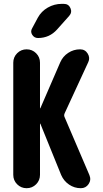

<svg xmlns="http://www.w3.org/2000/svg" viewBox="-20 -990 540 1010"><path d="M304.7 -969.7H315.4Q340.8 -969.7 350.6 -947.3Q360.4 -924.8 343.8 -906.2L280.3 -835Q240.2 -790 179.7 -790Q160.2 -790 149.4 -807.1Q138.7 -824.2 149.4 -841.8L178.7 -896.5Q197.3 -930.7 231.4 -950.2Q265.6 -969.7 304.7 -969.7ZM319.3 -375 450.2 -69.3Q460.9 -43.9 446.3 -22Q431.6 0 405.3 0Q371.1 0 343.3 -19Q315.4 -38.1 301.8 -69.3L192.4 -338.9Q192.4 -339.8 191.4 -339.8Q190.4 -339.8 190.4 -338.9V-70.3Q190.4 -41 169.9 -20.5Q149.4 0 120.1 0Q90.8 0 70.3 -20.5Q49.8 -41 49.8 -70.3V-660.2Q49.8 -689.5 70.3 -710Q90.8 -730.5 120.1 -730.5Q149.4 -730.5 169.9 -710Q190.4 -689.5 190.4 -660.2V-420.9Q190.4 -419.9 191.4 -419.9Q192.4 -419.9 192.4 -420.9L296.9 -662.1Q310.5 -693.4 338.9 -711.9Q367.2 -730.5 401.4 -730.5Q427.7 -730.5 441.4 -708Q455.1 -685.5 444.3 -663.1L320.3 -394.5Q315.4 -383.8 319.3 -375Z"/></svg>

Font: Rounded-X Mgen+ 2m bold
Style: Bold
Weight: 700
Designer: [Source Han Sans]
Ryoko NISHIZUKA  (kana & ideographs); Paul D. Hunt (Latin, Greek & Cyrillic); Wenlong ZHANG  (bopomofo
Version: Version 1.059.20150602